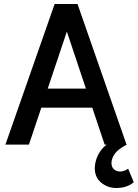

<svg xmlns="http://www.w3.org/2000/svg" viewBox="-20 -720 686 956"><path d="M7 0 252 -700H359L124 0ZM149 -184V-279H470V-184ZM501 0 267 -700H366L610 0ZM559 216Q516 216 484 189.5Q452 163 452 118Q453 71 480.5 31.5Q508 -8 575 -37L610 1Q570 21 552.5 44.5Q535 68 535 92Q535 112 547.5 123Q560 134 579 134Q598 134 618 120L646 187Q634 199 611.5 207.5Q589 216 559 216Z"/></svg>

Font: Inclusive Sans Medium
Style: Regular
Weight: 500
Designer: Olivia King
Foundry: Olivia King
Version: Version 2.004